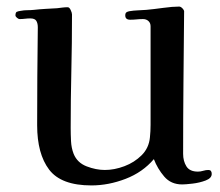

<svg xmlns="http://www.w3.org/2000/svg" viewBox="-20 -560 668 584"><path d="M624 -31Q624 -18 605.5 -11Q587 -4 565.5 -1.5Q544 1 534 1Q500 1 479.5 -23Q459 -47 448 -76Q414 -36 362 -16Q310 4 258 4Q166 4 129.5 -44Q93 -92 93 -179Q93 -253 93.5 -327.5Q94 -402 95 -477Q95 -489 90.5 -496.5Q86 -504 72 -504Q64 -504 56 -503Q48 -502 40 -502Q36 -502 31.5 -506Q27 -510 27 -513Q27 -522 31 -524Q35 -526 43 -527Q53 -529 63 -529Q73 -529 83 -530Q101 -532 118.5 -533Q136 -534 154 -535Q162 -536 170 -537Q178 -538 186 -538Q191 -538 195 -529.5Q199 -521 199 -516Q199 -430 197 -343.5Q195 -257 195 -171Q195 -152 196 -131Q197 -110 204 -92Q215 -65 243.5 -54Q272 -43 299 -43Q328 -43 358.5 -54.5Q389 -66 411 -88Q433 -110 436 -142Q438 -161 438 -180.5Q438 -200 438 -219V-480Q438 -490 431.5 -496Q425 -502 415 -502Q405 -502 395.5 -501Q386 -500 376 -500Q361 -500 361 -513Q361 -520 364.5 -522.5Q368 -525 374 -526Q386 -528 399 -528.5Q412 -529 425 -530Q447 -532 476 -536Q505 -540 525 -540Q530 -540 535.5 -534Q541 -528 540 -523Q539 -416 538 -308Q537 -200 537 -92Q537 -70 547 -54Q557 -38 582 -38Q590 -38 598 -40.5Q606 -43 614 -43Q624 -43 624 -31Z"/></svg>

Font: Kaisei HarunoUmi Medium
Style: Regular
Weight: 500
Designer: Font-Kai, 金井和夫
Foundry: KAZUO KANAI
Version: Version 5.003